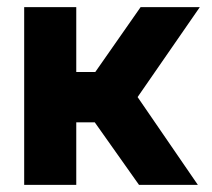

<svg xmlns="http://www.w3.org/2000/svg" viewBox="-20 -520 596 540"><path d="M48 -500H194.5V-317.5H248L375.5 -500H542L367 -247L536.5 0H371L246.5 -176H194.5V0H48Z"/></svg>

Font: Overused Grotesk
Style: Bold
Weight: 710
Version: Version 0.004